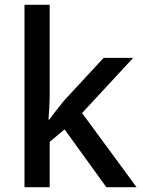

<svg xmlns="http://www.w3.org/2000/svg" viewBox="-20 -780 597 800"><path d="M187 -381Q187 -362 185.5 -333Q184 -304 182 -282H186Q192 -291 203.5 -306Q215 -321 227.5 -336.5Q240 -352 249 -363L412 -539H535L322 -309L549 0H423L249 -241L187 -189V0H82V-760H187Z"/></svg>

Font: Noto Sans Lao Looped Medium
Style: Regular
Weight: 500
Designer: Mark Frömberg, Ben Mitchell
Foundry: The Fontpad Ltd
Version: Version 1.002; ttfautohint (v1.8.4.7-5d5b)